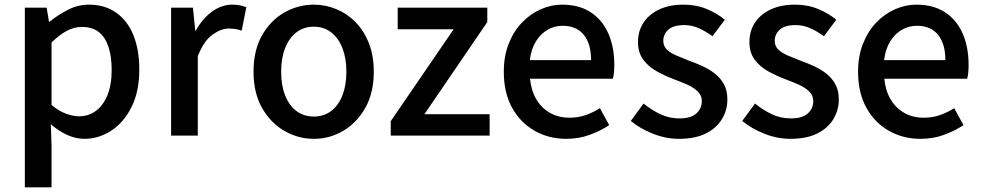

<svg xmlns="http://www.w3.org/2000/svg" viewBox="-20 -584 4234 827"><path d="M87 223V-551H181L191 -490H193Q230 -520 273 -542Q316 -564 363 -564Q432 -564 481 -529Q530 -494 555 -431.5Q580 -369 580 -284Q580 -190 546.5 -123Q513 -56 459 -21Q405 14 343 14Q307 14 270 -2.5Q233 -19 199 -49L202 45V223ZM321 -83Q361 -83 392.5 -106Q424 -129 442.5 -173.5Q461 -218 461 -282Q461 -340 447.5 -381.5Q434 -423 406 -445.5Q378 -468 332 -468Q300 -468 268.5 -451.5Q237 -435 202 -401V-132Q234 -105 265 -94Q296 -83 321 -83Z M717 0V-551H811L821 -452H823Q853 -505 894 -534.5Q935 -564 980 -564Q1000 -564 1014 -561Q1028 -558 1041 -553L1021 -452Q1006 -457 994 -459Q982 -461 965 -461Q932 -461 895 -434.5Q858 -408 832 -342V0Z M1332 14Q1264 14 1204.5 -20.5Q1145 -55 1108.5 -119.5Q1072 -184 1072 -275Q1072 -367 1108.5 -431.5Q1145 -496 1204.5 -530Q1264 -564 1332 -564Q1382 -564 1429 -544.5Q1476 -525 1512 -488Q1548 -451 1569 -397.5Q1590 -344 1590 -275Q1590 -184 1553.5 -119.5Q1517 -55 1458.5 -20.5Q1400 14 1332 14ZM1332 -82Q1375 -82 1406.5 -106Q1438 -130 1455 -173.5Q1472 -217 1472 -275Q1472 -333 1455 -376.5Q1438 -420 1406.5 -444.5Q1375 -469 1332 -469Q1288 -469 1256.5 -444.5Q1225 -420 1208 -376.5Q1191 -333 1191 -275Q1191 -217 1208 -173.5Q1225 -130 1256.5 -106Q1288 -82 1332 -82Z M1663 0V-62L1934 -458H1693V-551H2079V-489L1808 -92H2089V0Z M2419 14Q2344 14 2283 -20.5Q2222 -55 2186 -119.5Q2150 -184 2150 -275Q2150 -342 2171 -395.5Q2192 -449 2228 -486.5Q2264 -524 2309 -544Q2354 -564 2401 -564Q2474 -564 2524 -531.5Q2574 -499 2600 -440.5Q2626 -382 2626 -304Q2626 -287 2624.5 -271.5Q2623 -256 2620 -245H2263Q2268 -193 2290.5 -155.5Q2313 -118 2349.5 -97.5Q2386 -77 2433 -77Q2470 -77 2502 -88Q2534 -99 2564 -118L2604 -45Q2566 -20 2519.5 -3Q2473 14 2419 14ZM2262 -325H2526Q2526 -395 2494.5 -434Q2463 -473 2403 -473Q2369 -473 2339 -456Q2309 -439 2288.5 -406Q2268 -373 2262 -325Z M2904 14Q2848 14 2792.5 -8Q2737 -30 2697 -63L2752 -138Q2788 -109 2825.5 -91.5Q2863 -74 2907 -74Q2956 -74 2979.5 -95.5Q3003 -117 3003 -148Q3003 -173 2985.5 -190Q2968 -207 2940 -219.5Q2912 -232 2882 -243Q2845 -257 2809.5 -276.5Q2774 -296 2751 -326.5Q2728 -357 2728 -403Q2728 -450 2751.5 -486Q2775 -522 2819 -543Q2863 -564 2924 -564Q2979 -564 3024.5 -545Q3070 -526 3102 -499L3049 -428Q3020 -449 2990 -462.5Q2960 -476 2927 -476Q2881 -476 2859 -456.5Q2837 -437 2837 -408Q2837 -385 2853 -370Q2869 -355 2895.5 -344Q2922 -333 2952 -321Q2981 -311 3009.5 -297.5Q3038 -284 3061 -265.5Q3084 -247 3098.5 -220.5Q3113 -194 3113 -155Q3113 -109 3089 -70Q3065 -31 3019 -8.5Q2973 14 2904 14Z M3384 14Q3328 14 3272.5 -8Q3217 -30 3177 -63L3232 -138Q3268 -109 3305.5 -91.5Q3343 -74 3387 -74Q3436 -74 3459.5 -95.5Q3483 -117 3483 -148Q3483 -173 3465.5 -190Q3448 -207 3420 -219.5Q3392 -232 3362 -243Q3325 -257 3289.5 -276.5Q3254 -296 3231 -326.5Q3208 -357 3208 -403Q3208 -450 3231.5 -486Q3255 -522 3299 -543Q3343 -564 3404 -564Q3459 -564 3504.5 -545Q3550 -526 3582 -499L3529 -428Q3500 -449 3470 -462.5Q3440 -476 3407 -476Q3361 -476 3339 -456.5Q3317 -437 3317 -408Q3317 -385 3333 -370Q3349 -355 3375.5 -344Q3402 -333 3432 -321Q3461 -311 3489.5 -297.5Q3518 -284 3541 -265.5Q3564 -247 3578.5 -220.5Q3593 -194 3593 -155Q3593 -109 3569 -70Q3545 -31 3499 -8.5Q3453 14 3384 14Z M3945 14Q3870 14 3809 -20.5Q3748 -55 3712 -119.5Q3676 -184 3676 -275Q3676 -342 3697 -395.5Q3718 -449 3754 -486.5Q3790 -524 3835 -544Q3880 -564 3927 -564Q4000 -564 4050 -531.5Q4100 -499 4126 -440.5Q4152 -382 4152 -304Q4152 -287 4150.5 -271.5Q4149 -256 4146 -245H3789Q3794 -193 3816.5 -155.5Q3839 -118 3875.5 -97.5Q3912 -77 3959 -77Q3996 -77 4028 -88Q4060 -99 4090 -118L4130 -45Q4092 -20 4045.5 -3Q3999 14 3945 14ZM3788 -325H4052Q4052 -395 4020.5 -434Q3989 -473 3929 -473Q3895 -473 3865 -456Q3835 -439 3814.5 -406Q3794 -373 3788 -325Z"/></svg>

Font: Noto Sans TC Thin Medium
Style: Regular
Weight: 500
Version: Version 2.004-H2;hotconv 1.0.118;makeotfexe 2.5.65603